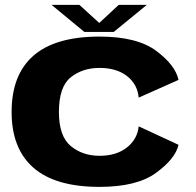

<svg xmlns="http://www.w3.org/2000/svg" viewBox="-20 -742 785 769"><path d="M378.5 6.5Q202 6.5 114.2 -70Q26.5 -146.5 26.5 -293.5Q26.5 -443 114.2 -519.2Q202 -595.5 378.5 -595.5Q529 -595.5 605.8 -538.2Q682.5 -481 695 -422L535.5 -351Q530.5 -405 488.5 -437.5Q446.5 -470 378.5 -470Q310.5 -470 263.2 -432.2Q216 -394.5 216 -293.5Q216 -196 263.5 -157Q311 -118 378.5 -118Q446.5 -118 488.5 -151.5Q530.5 -185 535.5 -236L695 -162Q682.5 -106.5 605.5 -50Q528.5 6.5 378.5 6.5ZM318 -614 186.5 -722.5H298L377.5 -650L455.5 -722.5H568L435.5 -614Z"/></svg>

Font: Anybody ExtraExpanded Regular
Style: Bold
Weight: 700
Width: 8
Designer: Tyler Finck
Foundry: Etcetera Type Company
Version: Version 1.010; ttfautohint (v1.8.3) -l 8 -r 50 -G 200 -x 14 